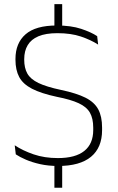

<svg xmlns="http://www.w3.org/2000/svg" viewBox="-20 -768 552 900"><path d="M271.5 -748.5V-628H235V-748.5ZM271.5 -15V112H235V-15ZM253 10Q206.5 10 168.5 1.5Q130.5 -7 101.5 -19.5Q72.5 -32 54 -44.5L49 -87Q86.5 -62 137.5 -44.5Q188.5 -27 251.5 -27Q333.5 -27 375.2 -60.5Q417 -94 417 -158.5V-169.5Q417 -212.5 401.5 -239.8Q386 -267 348.8 -284.2Q311.5 -301.5 247 -314Q172.5 -330 130 -352Q87.5 -374 70 -407Q52.5 -440 52.5 -488V-491.5Q52.5 -566 99.8 -607.2Q147 -648.5 246 -648.5Q313 -648.5 360.5 -632.8Q408 -617 435.5 -598.5L440 -559Q406 -581 359.2 -596.8Q312.5 -612.5 249 -612.5Q194.5 -612.5 160.2 -598Q126 -583.5 109.8 -556.2Q93.5 -529 93.5 -490.5V-488Q93.5 -449.5 108.2 -423.2Q123 -397 160.2 -379Q197.5 -361 266 -346.5Q339 -331 380.8 -310Q422.5 -289 440.5 -255.5Q458.5 -222 458.5 -170V-158Q458.5 -76 406.5 -33Q354.5 10 253 10Z"/></svg>

Font: Anek Kannada Medium ExtraLight
Style: Regular
Weight: 250
Version: Version 1.003